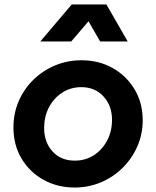

<svg xmlns="http://www.w3.org/2000/svg" viewBox="-20 -825 696 857"><path d="M313 12Q236 12 174 -22.5Q112 -57 76 -117.5Q40 -178 40 -256Q40 -319 63.5 -373.5Q87 -428 129 -469Q171 -510 226 -533Q281 -556 344 -556Q421 -556 482.5 -521.5Q544 -487 580.5 -426.5Q617 -366 617 -288Q617 -226 593 -171.5Q569 -117 527 -75.5Q485 -34 430 -11Q375 12 313 12ZM314 -108Q362 -108 399.5 -132.5Q437 -157 458.5 -198.5Q480 -240 480 -290Q480 -353 442 -394.5Q404 -436 343 -436Q295 -436 257 -411Q219 -386 198 -345Q177 -304 177 -254Q177 -190 214.5 -149Q252 -108 314 -108ZM160 -640 300 -805H455L550 -640H427L375 -730L298 -640Z"/></svg>

Font: Plus Jakarta Sans
Style: Bold Italic
Weight: 700
Italic angle: -8°
Designer: Gumpita Rahayu
Foundry: Tokotype
Version: Version 2.071; ttfautohint (v1.8.4.7-5d5b);gftools[0.9.29]